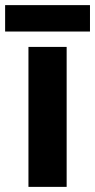

<svg xmlns="http://www.w3.org/2000/svg" viewBox="-33 -729 371 749"><path d="M227 0H78V-546H227ZM318 -709V-606H-13V-709Z"/></svg>

Font: Noto Sans Telugu
Style: Regular
Weight: 400
Designer: Jelle Bosma - Monotype Design Team
Foundry: Monotype Imaging Inc.
Version: Version 2.003